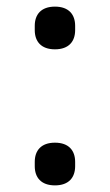

<svg xmlns="http://www.w3.org/2000/svg" viewBox="-20 -548 332 580"><path d="M146 -399C188 -399 207 -423 207 -457V-470C207 -504 188 -528 146 -528C104 -528 85 -504 85 -470V-457C85 -423 104 -399 146 -399ZM146 12C188 12 207 -12 207 -46V-59C207 -93 188 -117 146 -117C104 -117 85 -93 85 -59V-46C85 -12 104 12 146 12Z"/></svg>

Font: Braiins Sans
Style: Regular
Weight: 400
Designer: Mike Abbink, Paul van der Laan, Pieter van Rosmalen, Jiri Chlebus, Lubos Buracinsky
Foundry: Bold Monday, Sudetype
Version: Version 1.000;hotconv 1.0.109;makeotfexe 2.5.65596